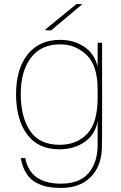

<svg xmlns="http://www.w3.org/2000/svg" viewBox="-20 -720 593 944"><path d="M482 -140Q482 -26 481 8Q478 99 425 151.5Q372 204 280 204Q244 204 215 198.5Q186 193 157.5 178Q129 163 109.5 132.5Q90 102 82 57H104Q128 183 280 183Q372 183 416 130.5Q460 78 460 -8V-126Q450 -61 398 -23.5Q346 14 271 14Q167 14 113 -59.5Q59 -133 59 -257Q59 -381 116 -452.5Q173 -524 276 -524Q344 -524 395 -489.5Q446 -455 460 -391V-510H482ZM82 -257Q82 -145 128 -76.5Q174 -8 273 -8Q358 -8 409 -62.5Q460 -117 460 -238V-281Q460 -398 405.5 -450Q351 -502 276 -502Q182 -502 132 -436Q82 -370 82 -257ZM204 -571V-576L356 -700H385L232 -571Z"/></svg>

Font: Nacelle Thin
Style: Regular
Weight: 100
Designer: Sora Sagano
Foundry: Sora Sagano
Version: Version 1.000;FEAKit 1.0